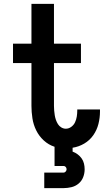

<svg xmlns="http://www.w3.org/2000/svg" viewBox="-20 -755 540 989"><path d="M208 214H308Q328 214 348.5 209Q369 204 385 190.5Q401 177 408.5 157.5Q416 138 416 117Q416 102 412.5 87.5Q409 73 400.5 61Q392 49 380 40Q368 31 354 26V6Q386 1 414 -15.5Q442 -32 460.5 -58.5Q479 -85 487 -116.5Q495 -148 495 -180Q495 -183 495 -185.5Q495 -188 495 -191H378Q378 -189 378 -188Q378 -187 378 -186Q378 -170 375.5 -154.5Q373 -139 366.5 -125Q360 -111 347 -101.5Q334 -92 319 -92Q307 -92 296 -98.5Q285 -105 278.5 -115.5Q272 -126 268 -137.5Q264 -149 262 -161.5Q260 -174 259 -186Q258 -198 258 -210V-430H397V-530H258V-735H142V-530H47V-430H142V-210Q142 -178 147 -145.5Q152 -113 166.5 -83.5Q181 -54 205.5 -31.5Q230 -9 261 1V100H308Q314 100 318.5 105Q323 110 323 117Q323 123 318.5 128.5Q314 134 308 134H208Z"/></svg>

Font: Iosevka SS09
Style: Bold
Weight: 700
Monospace: yes
Designer: Belleve Invis
Foundry: Belleve Invis
Version: Version 5.2.1; ttfautohint (v1.8.3)